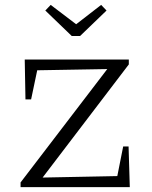

<svg xmlns="http://www.w3.org/2000/svg" viewBox="-20 -764 622 784"><path d="M64 0V-19L418 -482L132 -477L107 -358H84L81 -521H506V-501L154 -39L459 -45L483 -166H505L510 0ZM273 -617 165 -721 187 -744 291 -665 393 -744 415 -721 307 -617Z"/></svg>

Font: Piazzolla SC Light
Style: Regular
Weight: 300
Designer: Juan Pablo del Peral
Foundry: Huerta Tipografica
Version: Version 1.330